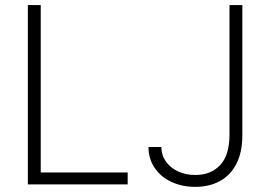

<svg xmlns="http://www.w3.org/2000/svg" viewBox="-20 -727 1065 757"><path d="M89.8 -707H140.6V-46.9H483.4V0H89.8ZM935.5 -707V-194.3Q935.5 -126 911.6 -80.3Q887.7 -34.7 845.9 -12.5Q804.2 9.8 750 9.8Q697.8 9.8 655.5 -10Q613.3 -29.8 589.4 -65.7Q565.4 -101.6 565.4 -147.5H616.2Q616.2 -115.7 633.8 -90.6Q651.4 -65.4 681.9 -51.3Q712.4 -37.1 750 -37.1Q811 -37.1 847.7 -75.7Q884.3 -114.3 884.8 -194.3V-707Z"/></svg>

Font: Pretendard ExtraLight
Style: Regular
Weight: 200
Designer: Base glyphs from Inter by Rasmus Andersson; Hangeul glyphs from Noto Sans CJK(Source Han Sans) by Jang Soo-young and Kan
Foundry: Kil Hyung-jin
Version: Version 1.309